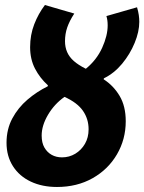

<svg xmlns="http://www.w3.org/2000/svg" viewBox="-20 -733 575 765"><path d="M227 -106Q256 -106 280 -120.5Q304 -135 318.5 -160Q333 -185 333 -218Q333 -259 310.5 -291.5Q288 -324 237 -347Q197 -319 171.5 -276Q146 -233 146 -193Q146 -164 157 -145Q168 -126 186 -116Q204 -106 227 -106ZM207 12Q148 12 102.5 -9.5Q57 -31 31.5 -71Q6 -111 6 -164Q6 -218 29 -261Q52 -304 89.5 -336Q127 -368 170 -389L171 -393Q139 -422 119.5 -459.5Q100 -497 100 -545Q100 -594 116.5 -636.5Q133 -679 159 -713L276 -679Q257 -650 248 -624Q239 -598 239 -569Q239 -545 247.5 -525.5Q256 -506 274 -490Q292 -474 322 -459Q365 -494 387 -542.5Q409 -591 409 -632Q409 -653 404 -669L526 -704Q531 -687 533 -673Q535 -659 535 -646Q535 -607 516.5 -562Q498 -517 466.5 -479Q435 -441 394 -421L393 -417Q432 -392 456.5 -351Q481 -310 481 -250Q481 -178 446 -118Q411 -58 349 -23Q287 12 207 12Z"/></svg>

Font: Source Sans 3 ExtraLight
Style: Bold Italic
Weight: 700
Italic angle: -11°
Version: Version 3.052;hotconv 1.1.0;makeotfexe 2.6.0